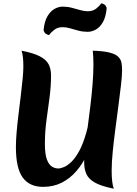

<svg xmlns="http://www.w3.org/2000/svg" viewBox="-20 -1108 828 1159"><path d="M288 -653Q288 -586 279 -518.5Q270 -451 260.5 -382Q251 -313 251 -239Q251 -179 262.5 -147Q274 -115 292.5 -103Q311 -91 332 -91Q345 -91 366 -99.5Q387 -108 411 -131Q435 -154 458.5 -197Q482 -240 501.5 -309.5Q521 -379 532.5 -480Q544 -581 544 -720L563 -398Q559 -343 544.5 -285Q530 -227 504 -172.5Q478 -118 440.5 -74.5Q403 -31 353 -5.5Q303 20 240 20Q158 20 117 -36.5Q76 -93 76 -220Q76 -260 80.5 -312Q85 -364 92 -420Q99 -476 105.5 -530.5Q112 -585 116.5 -631Q121 -677 121 -707Q121 -772 110 -802Q182 -788 220.5 -768Q259 -748 273.5 -720Q288 -692 288 -653ZM717 -684Q717 -652 710.5 -596Q704 -540 695 -471Q686 -402 676.5 -330Q667 -258 660.5 -192.5Q654 -127 654 -78Q654 -3 667 31Q591 16 552.5 -6Q514 -28 501 -58.5Q488 -89 488 -129Q488 -160 493.5 -211.5Q499 -263 507.5 -327Q516 -391 524.5 -460Q533 -529 538.5 -596Q544 -663 544 -720Q544 -740 543 -761Q542 -782 540 -802Q604 -800 640 -791Q676 -782 692.5 -766.5Q709 -751 713 -730.5Q717 -710 717 -684ZM276 -896Q266 -898 257 -904Q248 -910 243 -925Q248 -979 266.5 -1010Q285 -1041 309.5 -1054.5Q334 -1068 358 -1068Q387 -1068 413.5 -1061Q440 -1054 464.5 -1047Q489 -1040 510 -1040Q540 -1040 560.5 -1056Q581 -1072 591 -1088Q601 -1087 610.5 -1080.5Q620 -1074 624 -1059Q619 -1005 601 -974Q583 -943 558.5 -929.5Q534 -916 509 -916Q480 -916 453.5 -923Q427 -930 403.5 -937Q380 -944 357 -944Q328 -944 307.5 -928Q287 -912 276 -896Z"/></svg>

Font: Merienda ExtraBold
Style: Regular
Weight: 800
Designer: Eduardo Rodriguez Tunni
Foundry: Eduardo Rodriguez Tunni
Version: Version 2.001